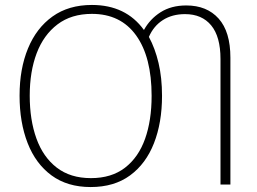

<svg xmlns="http://www.w3.org/2000/svg" viewBox="-20 -745 1038 775"><path d="M634 -358Q634 -250 601.5 -167Q569 -84 505 -37Q441 10 346 10Q252 10 188 -37Q124 -84 91.5 -167.5Q59 -251 59 -359Q59 -467 93 -549.5Q127 -632 192 -678.5Q257 -725 351 -725Q488 -725 561 -624Q585 -668 628 -695.5Q671 -723 732 -723Q815 -723 862.5 -670Q910 -617 910 -512V0H870V-507Q870 -597 832.5 -642.5Q795 -688 727 -688Q675 -688 637.5 -664Q600 -640 581 -596Q606 -550 620 -490.5Q634 -431 634 -358ZM100 -359Q100 -261 127 -186Q154 -111 209 -68.5Q264 -26 347 -26Q430 -26 484.5 -68Q539 -110 565.5 -184.5Q592 -259 592 -358Q592 -515 529.5 -602Q467 -689 351 -689Q268 -689 212 -646.5Q156 -604 128 -530Q100 -456 100 -359Z"/></svg>

Font: Noto Sans Disp ExtLt
Style: Regular
Weight: 200
Designer: Monotype Design Team
Foundry: Monotype Imaging Inc.
Version: Version 2.000;GOOG;noto-source:20170915:90ef993387c0